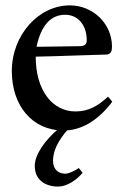

<svg xmlns="http://www.w3.org/2000/svg" viewBox="-20 -474 469 715"><path d="M287.5 169.8C283.5 164.8 276.5 154.8 273.5 151.8C258.5 161.8 237.5 172.8 222.5 172.8C197.5 172.8 177.5 156.8 177.5 124.8C177.5 91.8 192.5 52.8 235.5 4.8H198.5C146.5 48.8 109.5 101.8 109.5 143.8C109.5 196.8 149.5 220.8 196.5 220.8C228.5 220.8 263.5 197.8 287.5 169.8ZM382 -114C345 -79 309 -59 261 -59C177 -59 113 -135 113 -263C216 -265 324 -270 379 -271C394 -274 397 -284 397 -301C397 -386 326 -454 240 -454C124 -454 24 -344 24 -209C24 -83 98 12 217 12C279 12 342 -21 398 -95C393 -102 388 -108 382 -114ZM223 -419C272 -419 303 -378 303 -325C303 -308 296 -302 273 -302C227 -302 183 -300 138 -300H116C134 -383 171 -419 223 -419Z"/></svg>

Font: Sibila
Style: Regular
Weight: 400
Designer: Stefan Peev
Foundry: Context Ltd
Version: Version 1.000